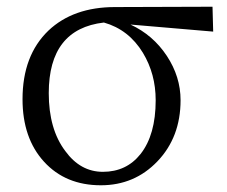

<svg xmlns="http://www.w3.org/2000/svg" viewBox="-20 -537 676 571"><path d="M280 14Q175 14 111 -56Q47 -126 47 -242Q47 -372 124 -446Q198 -516 322 -516L612 -517L614 -443L368 -464Q435 -433 476 -371Q517 -309 517 -239Q517 -129 448 -57Q380 14 280 14ZM286 -26Q356 -26 398 -79Q443 -136 443 -239Q443 -317 405 -380Q363 -449 289 -470Q125 -451 125 -260Q125 -153 174 -88Q219 -26 286 -26Z"/></svg>

Font: Cactus Classical Serif
Style: Regular
Weight: 400
Designer: Henry Chan (via Glyphwiki)、田海東、宇文滿月
Foundry: Moonlit Owen
Version: Version 1.000